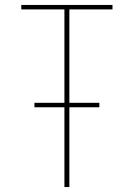

<svg xmlns="http://www.w3.org/2000/svg" viewBox="-20 -755 540 775"><path d="M240 0V-322H119V-340H240V-717H66V-735H434V-717H260V-340H381V-322H260V0Z"/></svg>

Font: Iosevka SS18 Thin
Style: Regular
Weight: 100
Monospace: yes
Designer: Belleve Invis
Foundry: Belleve Invis
Version: Version 25.1.1; ttfautohint (v1.8.4)